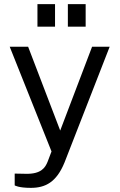

<svg xmlns="http://www.w3.org/2000/svg" viewBox="-20 -743 578 928"><path d="M246 -723H161V-614H246ZM394 -723H308V-614H394ZM129 165C199 165 253 138 292 42L510 -517H425L271 -112L116 -517H27L229 -11L210 39C199 66 180 99 104 97L51 96V153C51 153 69 165 129 165Z"/></svg>

Font: United Sans
Style: Regular
Weight: 400
Designer: Pablo Impallari, Rodrigo Fuenzalida (Modified by Dan O. Williams)
Version: Version 1.000;PS 001.000;hotconv 1.0.88;makeotf.lib2.5.64775